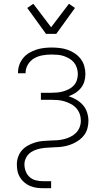

<svg xmlns="http://www.w3.org/2000/svg" viewBox="-20 -779 540 1014"><path d="M223 -600 124 -737 156 -759 250 -635 344 -759 376 -737 277 -600ZM208 215Q190 215 172.5 212.5Q155 210 138.5 203Q122 196 108.5 184.5Q95 173 85.5 157.5Q76 142 72.5 124.5Q69 107 69 89Q69 69 76 49Q83 29 96.5 14Q110 -1 128.5 -11Q147 -21 167 -27Q187 -33 207.5 -34.5Q228 -36 249 -37Q267 -37 284.5 -38.5Q302 -40 319.5 -44.5Q337 -49 353 -57Q369 -65 381.5 -77.5Q394 -90 400.5 -107Q407 -124 407 -141Q407 -160 401 -177Q395 -194 383 -207.5Q371 -221 355 -229.5Q339 -238 321.5 -243.5Q304 -249 286 -250.5Q268 -252 250 -252H196V-289H250Q266 -289 282.5 -290.5Q299 -292 314.5 -296.5Q330 -301 344.5 -308.5Q359 -316 370 -328Q381 -340 386 -356Q391 -372 391 -388Q391 -404 386 -420Q381 -436 371 -448.5Q361 -461 346.5 -469.5Q332 -478 317 -483Q302 -488 285.5 -489.5Q269 -491 253 -491Q229 -491 205.5 -487Q182 -483 161.5 -471.5Q141 -460 128 -439Q115 -418 115 -394V-392H75V-395Q75 -416 82 -436Q89 -456 102 -472Q115 -488 133 -499Q151 -510 171 -516.5Q191 -523 211.5 -525.5Q232 -528 253 -528Q274 -528 295.5 -525.5Q317 -523 337 -516Q357 -509 375 -497Q393 -485 406 -468Q419 -451 425 -430.5Q431 -410 431 -388Q431 -368 425.5 -349Q420 -330 407.5 -314.5Q395 -299 378 -288Q361 -277 342 -271Q364 -264 383.5 -252.5Q403 -241 418 -224Q433 -207 440 -185Q447 -163 447 -141Q447 -121 442 -102Q437 -83 426 -67.5Q415 -52 399.5 -40.5Q384 -29 366.5 -21Q349 -13 330.5 -8.5Q312 -4 293 -2.5Q274 -1 254.5 -0.5Q235 0 216 2Q197 4 178.5 9Q160 14 144 24.5Q128 35 118.5 52.5Q109 70 109 89Q109 108 116 126Q123 144 137 156.5Q151 169 170 173.5Q189 178 208 178H250V215Z"/></svg>

Font: Iosevka Curly Extralight
Style: Regular
Weight: 200
Monospace: yes
Designer: Belleve Invis
Foundry: Belleve Invis
Version: Version 22.1.2; ttfautohint (v1.8.4)